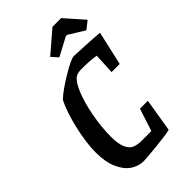

<svg xmlns="http://www.w3.org/2000/svg" viewBox="-241 -875 965 965"><g transform="rotate(-45 241.5 -392.0)"><path d="M382 -422 388 -533Q346 -540 288 -540Q263 -540 251 -534Q225 -523 201.5 -467.5Q178 -412 164 -336.5Q150 -261 150 -195Q150 -143 162.5 -115.5Q175 -88 195.5 -79.5Q216 -71 246 -71H314L353 -191H409L380 -14Q356 -7 277 1Q198 9 181 9Q144 9 112 -12.5Q80 -34 60 -79.5Q40 -125 40 -192Q40 -260 60.5 -349Q81 -438 110 -496Q143 -528 213.5 -570.5Q284 -613 305 -613Q333 -612 382.5 -609.5Q432 -607 481 -603L440 -422ZM218 -694 333 -793H395L483 -693L441 -660L357 -712H347L249 -660Z"/></g></svg>

Font: Grenze Medium
Style: Italic
Weight: 500
Italic angle: -10°
Designer: Renata Polastri
Foundry: Omnibus-Type
Version: Version 1.002; ttfautohint (v1.8)